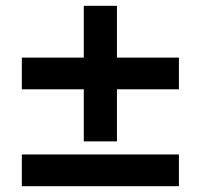

<svg xmlns="http://www.w3.org/2000/svg" viewBox="-20 -680 690 660"><path d="M268 -194V-373H55V-482H268V-660H382V-482H595V-373H382V-194ZM55 -40V-149H595V-40Z"/></svg>

Font: Martian Mono SemiCondensed Medium
Style: Regular
Weight: 500
Width: 4
Designer: Roman Shamin
Foundry: Evil Martians
Version: Version 1.000